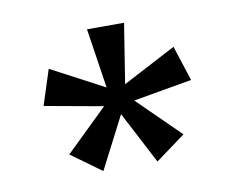

<svg xmlns="http://www.w3.org/2000/svg" viewBox="-52 -815 613 500"><g transform="rotate(-10 255.0 -564.5)"><path d="M90 -666 230 -592 206 -750H304L279 -592L420 -666L450 -573L295 -546L406 -437L327 -379L255 -517L184 -379L104 -437L215 -545L60 -573Z"/></g></svg>

Font: Puffins on Iceburgs(2)
Style: on-Iceburgs-Bold
Weight: 700
Version: Version 1.0